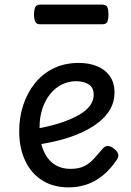

<svg xmlns="http://www.w3.org/2000/svg" viewBox="-20 -791 566 830"><path d="M277 19Q210 19 162 -11.5Q114 -42 88.5 -97Q63 -152 63 -224Q63 -285 81 -338.5Q99 -392 132.5 -433Q166 -474 213.5 -496.5Q261 -519 321 -519Q364 -519 399 -505Q434 -491 454.5 -462.5Q475 -434 475 -390Q475 -352 457 -320Q439 -288 407.5 -263Q376 -238 333.5 -218.5Q291 -199 241.5 -186Q192 -173 138 -165L135 -234Q169 -240 204.5 -249Q240 -258 272.5 -271Q305 -284 330.5 -300Q356 -316 370.5 -336.5Q385 -357 385 -381Q385 -413 363 -426.5Q341 -440 309 -440Q276 -440 247 -425.5Q218 -411 196.5 -384Q175 -357 163 -320.5Q151 -284 151 -240Q151 -182 167 -142.5Q183 -103 213 -82Q243 -61 285 -61Q320 -61 343.5 -72.5Q367 -84 385 -104Q403 -124 422 -146Q434 -161 447 -160Q460 -159 473 -148Q487 -137 490.5 -126Q494 -115 486 -102Q458 -60 425 -33Q392 -6 355 6.5Q318 19 277 19ZM154 -686Q137 -686 132 -698Q127 -710 127 -728Q127 -747 132 -759Q137 -771 154 -771H422Q440 -771 444.5 -759Q449 -747 449 -728Q449 -710 444.5 -698Q440 -686 422 -686Z"/></svg>

Font: Playwrite AT
Style: Regular
Weight: 400
Designer: Veronika Burian, José Scaglione
Foundry: TypeTogether
Version: Version 1.002